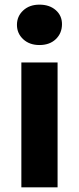

<svg xmlns="http://www.w3.org/2000/svg" viewBox="-20 -807 341 827"><path d="M72 0V-538H228V0ZM150 -613Q107 -613 80 -638Q53 -663 53 -700Q53 -737 80 -762Q107 -787 150 -787Q193 -787 220 -763.5Q247 -740 247 -703Q247 -664 220.5 -638.5Q194 -613 150 -613Z"/></svg>

Font: Montserrat Z
Style: Bold
Weight: 700
Designer: Julieta Ulanovsky
Foundry: Julieta Ulanovsky
Version: Version 8.000